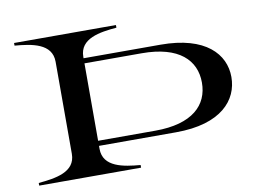

<svg xmlns="http://www.w3.org/2000/svg" viewBox="-76 -814 1260 928"><g transform="rotate(-10 554.5 -350.0)"><path d="M363 -124V-139H741C965 -139 1051 -244 1051 -356C1051 -468 962 -569 741 -569H363V-576C363 -666 463 -680 545 -687V-700H45V-687C129 -680 227 -666 227 -576V-124C227 -34 129 -21 45 -13V0H545V-13C463 -20 363 -34 363 -124ZM363 -164V-544H644C827 -544 906 -464 906 -354C906 -244 827 -164 644 -164Z"/></g></svg>

Font: Sprat Extended Medium
Style: Regular
Weight: 500
Width: 9
Designer: Ethan Nakache
Foundry: Collletttivo
Version: Version 2.000;Glyphs 3.2 (3217)